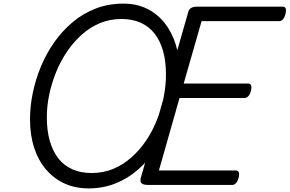

<svg xmlns="http://www.w3.org/2000/svg" viewBox="-20 -1023 1602 1062"><path d="M470 19Q396 19 337 -8Q278 -35 235 -85Q192 -135 169 -205.5Q146 -276 146 -363Q146 -435 161.5 -510Q177 -585 207 -656.5Q237 -728 281 -790.5Q325 -853 382.5 -901Q440 -949 510 -976Q580 -1003 663 -1003Q735 -1003 792.5 -975Q850 -947 890.5 -896Q931 -845 952.5 -775.5Q974 -706 974 -623Q974 -551 959 -476Q944 -401 914 -329Q884 -257 841 -194.5Q798 -132 742 -83.5Q686 -35 617.5 -8Q549 19 470 19ZM486 -66Q551 -66 605.5 -88.5Q660 -111 706 -151.5Q752 -192 787.5 -244.5Q823 -297 847.5 -358.5Q872 -420 885 -484Q898 -548 898 -611Q898 -685 881.5 -742.5Q865 -800 833.5 -839Q802 -878 756.5 -898Q711 -918 651 -918Q589 -918 534 -895.5Q479 -873 433 -832Q387 -791 351 -738Q315 -685 290.5 -624.5Q266 -564 252.5 -500.5Q239 -437 239 -375Q239 -301 255.5 -243.5Q272 -186 303 -146.5Q334 -107 380.5 -86.5Q427 -66 486 -66ZM799 0Q774 0 763.5 -9Q753 -18 759 -40L1022 -959Q1026 -972 1037.5 -979Q1049 -986 1069 -986H1544Q1556 -986 1560 -976.5Q1564 -967 1559 -946Q1554 -926 1545 -916Q1536 -906 1524 -906H1095L996 -561H1353Q1364 -561 1368.5 -551.5Q1373 -542 1368 -521Q1363 -501 1353.5 -491Q1344 -481 1332 -481H973L859 -80H1284Q1296 -80 1300.5 -70.5Q1305 -61 1300 -40Q1295 -21 1285.5 -10.5Q1276 0 1265 0Z"/></svg>

Font: Playwrite AU SA
Style: Regular
Weight: 400
Designer: Veronika Burian, José Scaglione
Foundry: TypeTogether
Version: Version 1.002